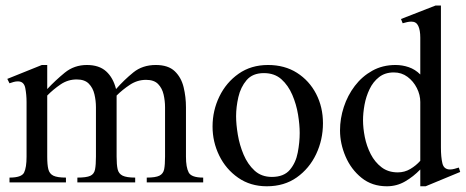

<svg xmlns="http://www.w3.org/2000/svg" viewBox="-20 -647 1652 681"><path d="M700.7 0H500.5V-17.1Q531.7 -17.1 545.4 -23.9Q559.1 -30.8 562.3 -46.9Q565.4 -63 565.4 -91.3V-266.6Q565.4 -289.1 560.3 -311.5Q555.2 -334 540.8 -348.9Q526.4 -363.8 498 -363.8Q467.3 -363.8 440.9 -346.4Q414.6 -329.1 393.6 -308.1V-91.3Q393.6 -63 397.2 -46.9Q400.9 -30.8 415 -23.9Q429.2 -17.1 459.5 -17.1V0H254.4V-17.1Q286.6 -17.1 300.3 -23.4Q314 -29.8 317.1 -46.1Q320.3 -62.5 320.3 -91.3V-266.6Q320.3 -290 314.9 -312.7Q309.6 -335.4 294.9 -350.3Q280.3 -365.2 252 -365.2Q220.7 -365.2 194.6 -347.4Q168.5 -329.6 147.5 -308.1V-91.3Q147.5 -63 151.4 -46.9Q155.3 -30.8 169.2 -23.9Q183.1 -17.1 213.9 -17.1V0H13.7V-17.1Q56.6 -17.1 65.4 -34.9Q74.2 -52.7 74.2 -91.3V-284.7Q74.2 -311.5 69.6 -335Q64.9 -358.4 43.5 -358.4Q35.6 -358.4 28.1 -356.2Q20.5 -354 13.7 -351.6L5.9 -367.2L128.4 -416.5H147.5V-331.1Q176.3 -361.8 209.7 -389.2Q243.2 -416.5 288.1 -416.5Q331.5 -416.5 356.4 -394Q381.3 -371.6 391.6 -331.1Q420.4 -363.8 452.9 -390.1Q485.4 -416.5 532.7 -416.5Q576.7 -416.5 599.9 -394.3Q623 -372.1 631.3 -337.6Q639.6 -303.2 639.6 -266.6V-91.3Q639.6 -53.7 649.2 -35.4Q658.7 -17.1 700.7 -17.1Z M1125.5 -210Q1125.5 -151.4 1101.3 -100.3Q1077.1 -49.3 1032.7 -17.8Q988.3 13.7 926.3 13.7Q868.2 13.7 824.7 -16.6Q781.2 -46.9 757.6 -95.2Q733.9 -143.6 733.9 -198.2Q733.9 -254.9 758.1 -304.7Q782.2 -354.5 826.4 -385.5Q870.6 -416.5 930.7 -416.5Q989.7 -416.5 1033.4 -388.7Q1077.1 -360.8 1101.3 -314Q1125.5 -267.1 1125.5 -210ZM1043 -175.3Q1043 -204.6 1037.1 -240.7Q1031.2 -276.9 1016.8 -310.5Q1002.4 -344.2 978 -366Q953.6 -387.7 916 -387.7Q876 -387.7 854.7 -362.8Q833.5 -337.9 825.4 -302.5Q817.4 -267.1 817.4 -234.9Q817.4 -206.1 823.5 -169.4Q829.6 -132.8 844 -98.6Q858.4 -64.5 882.8 -42Q907.2 -19.5 944.3 -19.5Q986.8 -19.5 1008.1 -44.7Q1029.3 -69.8 1036.1 -106Q1043 -142.1 1043 -175.3Z M1612.3 -37.1 1489.7 13.7H1470.7V-45.9Q1446.3 -20.5 1416.7 -3.4Q1387.2 13.7 1352.1 13.7Q1299.3 13.7 1262.2 -16.4Q1225.1 -46.4 1205.6 -92Q1186 -137.7 1186 -184.6Q1186 -226.6 1199.5 -267.6Q1212.9 -308.6 1238.5 -342.3Q1264.2 -376 1300.5 -396.2Q1336.9 -416.5 1382.8 -416.5Q1407.2 -416.5 1429.9 -408.7Q1452.6 -400.9 1470.7 -382.8V-513.7Q1470.7 -539.6 1463.6 -554.9Q1456.5 -570.3 1439.5 -570.3Q1431.6 -570.3 1424.1 -568.6Q1416.5 -566.9 1408.2 -564.5L1402.3 -579.6L1524.9 -627.4H1543.9V-124Q1543.9 -89.8 1549.1 -67.9Q1554.2 -45.9 1576.2 -45.9Q1583.5 -45.9 1591.6 -48.1Q1599.6 -50.3 1607.4 -52.7ZM1470.7 -76.7V-285.2Q1470.7 -310.5 1458.5 -334.7Q1446.3 -358.9 1425.3 -374.5Q1404.3 -390.1 1377 -390.1Q1345.7 -390.1 1324.5 -373.5Q1303.2 -356.9 1290.8 -330.8Q1278.3 -304.7 1272.9 -275.4Q1267.6 -246.1 1267.6 -220.7Q1267.6 -192.9 1273.9 -160.9Q1280.3 -128.9 1294.9 -100.3Q1309.6 -71.8 1333.3 -53.7Q1356.9 -35.6 1391.1 -35.6Q1415 -35.6 1435.3 -47.6Q1455.6 -59.6 1470.7 -76.7Z"/></svg>

Font: Scheherazade New Rohingya
Style: Regular
Weight: 400
Designer: SIL International
Foundry: SIL International
Version: Version 3.000 ; LngRng